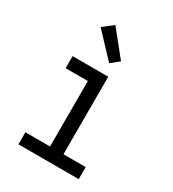

<svg xmlns="http://www.w3.org/2000/svg" viewBox="-185 -864 869 965"><g transform="rotate(30 250.0 -381.5)"><path d="M75 0V-70H218V-450H89V-520H296V-70H425V0ZM266 -581 138 -717 197 -763 313 -619Z"/></g></svg>

Font: Iosevka srxl
Style: Regular
Weight: 400
Monospace: yes
Designer: Belleve Invis
Foundry: Belleve Invis
Version: Version 33.0.1; ttfautohint (v1.8.3)